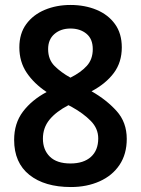

<svg xmlns="http://www.w3.org/2000/svg" viewBox="-20 -744 569 774"><path d="M266 10Q160 10 98.5 -39Q37 -88 37 -180Q37 -247 72.5 -294Q108 -341 168 -373Q117 -407 87.5 -451Q58 -495 58 -553Q58 -609 86 -647Q114 -685 161 -704.5Q208 -724 264 -724Q322 -724 369 -704.5Q416 -685 443.5 -647Q471 -609 471 -553Q471 -493 439 -450Q407 -407 349 -376Q409 -342 450 -296.5Q491 -251 491 -184Q491 -123 462 -79.5Q433 -36 381.5 -13Q330 10 266 10ZM264 -431Q306 -452 330 -478.5Q354 -505 354 -546Q354 -587 328.5 -608Q303 -629 264 -629Q225 -629 199.5 -607Q174 -585 174 -546Q174 -504 200 -478Q226 -452 264 -431ZM264 -85Q317 -85 346.5 -111.5Q376 -138 376 -186Q376 -226 346 -256.5Q316 -287 271 -312L256 -320Q206 -294 179.5 -261.5Q153 -229 153 -185Q153 -140 181 -112.5Q209 -85 264 -85Z"/></svg>

Font: Noto Sans Tamil SemiCondensed SemiBold
Style: Regular
Weight: 600
Width: 4
Designer: Jelle Bosma - Monotype Design Team
Foundry: Monotype Imaging Inc.
Version: Version 2.004; ttfautohint (v1.8.4.7-5d5b)